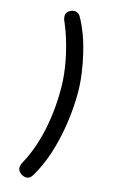

<svg xmlns="http://www.w3.org/2000/svg" viewBox="-153 -929 693 1159"><g transform="rotate(15 193.0 -349.0)"><path d="M116 -799Q112 -808 111 -816Q110 -824 110 -827Q110 -842 118.5 -852Q127 -862 138.5 -867Q150 -872 161 -872Q174 -872 185 -864Q196 -856 205 -837Q225 -801 244 -750Q263 -699 277 -640Q291 -581 299.5 -519.5Q308 -458 308 -400Q308 -312 295.5 -221Q283 -130 258.5 -44.5Q234 41 196 114Q182 142 169.5 158.5Q157 175 136 174Q121 173 109 165.5Q97 158 90.5 148Q84 138 84 129Q84 121 86 111.5Q88 102 96 89Q131 24 154.5 -51.5Q178 -127 190.5 -213.5Q203 -300 203 -396Q203 -461 192.5 -529.5Q182 -598 163 -666.5Q144 -735 116 -799Z"/></g></svg>

Font: Playpen Sans Medium
Style: Regular
Weight: 500
Designer: Laura Meseguer, Veronika Burian, José Scaglione
Foundry: TypeTogether
Version: Version 1.001